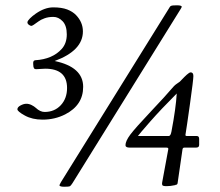

<svg xmlns="http://www.w3.org/2000/svg" viewBox="-20 -691 834 727"><path d="M643.1 10Q625.5 13.9 610.6 13.9Q595.7 13.9 594.4 9.5Q593 5.1 594 0L617.2 -126Q618.4 -132.1 610.1 -132.1H471.2Q455.1 -132.1 455.1 -141.1Q455.1 -156.7 473.3 -181.2Q491.5 -205.6 551.8 -269.5Q612.1 -333.5 626 -350.6Q639.9 -367.7 649.3 -373.7Q658.7 -379.6 660.8 -381.7Q662.8 -383.8 668.8 -390Q674.8 -396.2 678.6 -400Q682.4 -403.8 687.3 -408.2Q697 -417 702.1 -417Q712.2 -417 712.2 -403.1Q712.2 -389.2 699.5 -298.6Q686.8 -208 682.1 -179.9Q682.1 -176 688 -176H725.1Q734.1 -176 734.1 -165V-142.1Q734.1 -132.1 722.2 -132.1H678Q672.4 -132.1 671.1 -126Q653.1 -4.6 652.5 2.2Q651.9 9 644 9V10ZM502.2 -176H619.1Q626 -176 629.2 -192.9Q646.2 -282.7 649.2 -336.9Q589.6 -277.3 548.1 -230Q506.6 -182.6 502.2 -176ZM205.1 10Q205.1 9 207.8 4.3Q210.4 -0.5 211.2 -2L620.1 -659.9Q620.8 -660.9 622.4 -663.7Q624 -666.5 624.8 -667Q625.5 -667.5 628.2 -668.9Q632.1 -670.9 650.1 -670.9Q668.2 -670.9 668.2 -665Q668.2 -664.1 666.3 -660.9Q664.3 -657.7 664.1 -657L254.2 2.9Q248 12.5 244.5 14.3Q241 16.1 223 16.1Q205.1 16.1 205.1 10ZM150.9 -430.9 116 -429Q106 -429 106 -445.1Q106 -445.3 105.7 -448.7Q105.5 -452.1 105.7 -454.3Q106 -456.5 106.7 -458.3Q108.4 -462.4 113 -462.9Q178.7 -466.8 213.9 -505.9Q232.9 -527.3 232.9 -560.7Q232.9 -594 217.2 -610.5Q201.4 -627 182.3 -627Q163.1 -627 148.7 -621.7Q134.3 -616.5 125.7 -609.9Q103.3 -593 98.9 -593Q94.5 -593 88.9 -597.4Q83.3 -601.8 83.9 -607.1Q84.5 -612.3 93.3 -621.2Q102.1 -630.1 115.7 -639.6Q149.7 -663.1 181.6 -663.1Q213.6 -663.1 234.4 -655.2Q255.1 -647.2 267.8 -634Q293.9 -606.9 293.9 -572Q293.9 -499.5 187 -460Q294.9 -437.3 294.9 -362.1Q294.9 -292.7 226.6 -257.8Q187.5 -238 141.1 -238Q102.3 -238 74.1 -253.5Q45.9 -269 45.9 -277.2Q45.9 -285.4 57.7 -291.7Q69.6 -298.1 79.7 -298.1Q89.8 -298.1 99.6 -293.2Q109.4 -288.3 115.5 -282.7Q132.1 -267.1 148.9 -267.1Q186.3 -267.1 210.1 -292.6Q233.9 -318.1 233.9 -357.9Q233.9 -430.9 150.9 -430.9Z"/></svg>

Font: Fanwood Text
Style: Italic
Weight: 400
Italic angle: -9°
Version: Version 1.101